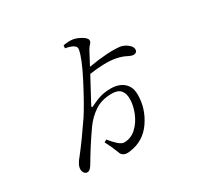

<svg xmlns="http://www.w3.org/2000/svg" viewBox="-171 -1013 1342 1285"><g transform="rotate(-30 500.0 -370.5)"><path d="M590 -672 538 -574Q689 -600 780 -590Q812 -584 836 -564Q860 -544 860 -524Q860 -499 833 -497Q816 -497 788 -512Q760 -527 715 -536Q638 -550 516 -532Q449 -408 416 -346Q412 -338 413.5 -334.5Q415 -331 426 -336Q453 -351 492.5 -365Q532 -379 588 -379Q623 -379 653.5 -366Q684 -353 703 -325.5Q722 -298 722 -253Q722 -146 659.5 -55.5Q597 35 490 49Q429 60 416 14Q398 -34 370 -87L389 -98Q420 -60 443 -40.5Q466 -21 485 -21Q537 -21 577 -58Q617 -95 639.5 -150Q662 -205 662 -257Q662 -298 641.5 -322Q621 -346 574 -346Q496 -346 442 -310Q388 -274 349 -219Q273 -110 219 -17Q206 6 195 17.5Q184 29 171 29Q157 29 148 17Q139 5 139 -12Q139 -45 179 -91Q245 -175 332 -303Q381 -379 451.5 -515Q522 -651 532 -713Q539 -750 455 -765L457 -787Q500 -795 532 -790Q563 -784 594 -765Q625 -746 625 -729Q625 -715 614 -705Q603 -695 590 -672Z"/></g></svg>

Font: Han-Nom Khai
Style: Regular
Weight: 400
Version: Version 1.200;June 22, 2023;FontCreator 14.0.0.2814 64-bit